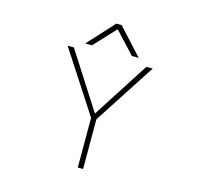

<svg xmlns="http://www.w3.org/2000/svg" viewBox="-131 -1087 1261 1226"><g transform="rotate(15 500.0 -473.5)"><path d="M682.6 -775.4H637.7L505.9 -917L374 -775.4H329.1L488.3 -949.2H523.4ZM504.9 -359.4 745.1 -732.4H787.1L523.4 -326.2V2H488.3V-326.2L224.6 -732.4H265.6Z"/></g></svg>

Font: GenEi Gothic M ExtraLight
Style: Regular
Weight: 200
Designer: o_tamon (Modified); [Source Han Sans]
Ryoko NISHIZUKA  (kana & ideographs); Paul D. Hunt (Latin, Greek & Cyrillic); Wenl
Version: Version 1.1a;Original Version 1.004